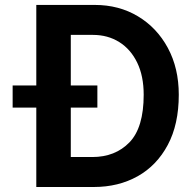

<svg xmlns="http://www.w3.org/2000/svg" viewBox="-20 -747 763 767"><path d="M355.1 0H125V-727.3H358.7Q455.3 -727.3 531.1 -681.8Q606.9 -636.4 650.6 -555.4Q694.2 -474.4 694.2 -368.6Q694.2 -250.4 650.2 -168Q606.2 -85.6 529.7 -42.8Q453.1 0 355.1 0ZM351.2 -607.6H262.8V-119.7H348.7Q440.3 -119.7 497.2 -178.4Q554 -237.2 554 -368.6Q554 -443.2 528.1 -496.8Q502.1 -550.4 456.3 -579Q410.5 -607.6 351.2 -607.6ZM369 -405.5V-317.1H30.5V-405.5Z"/></svg>

Font: Interface
Style: Bold
Weight: 700
Designer: Rasmus Andersson
Foundry: rsms
Version: Version 1.8